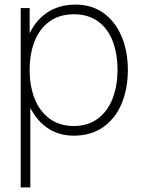

<svg xmlns="http://www.w3.org/2000/svg" viewBox="-20 -575 616 835"><path d="M301 15Q231.5 15 180.8 -22.5Q130 -60 103.5 -124.8Q77 -189.5 77 -271Q77 -354 103.8 -418.2Q130.5 -482.5 183 -518.8Q235.5 -555 309 -555Q379.5 -555 430.8 -517.8Q482 -480.5 509 -416Q536 -351.5 536 -271Q536 -189 508.8 -124Q481.5 -59 428.5 -22Q375.5 15 301 15ZM70 240V-540H109V-115H112V240ZM301 -27Q362 -27 404.8 -58.5Q447.5 -90 469.2 -145.2Q491 -200.5 491 -271Q491 -341.5 470 -396.2Q449 -451 406.2 -482Q363.5 -513 301 -513Q239.5 -513 196.2 -482.2Q153 -451.5 131 -397Q109 -342.5 109 -271Q109 -200.5 131 -145.2Q153 -90 196.2 -58.5Q239.5 -27 301 -27Z"/></svg>

Font: Hauora
Style: Regular
Weight: 400
Designer: Wayne Shih
Foundry: WCYS
Version: Version 1.001